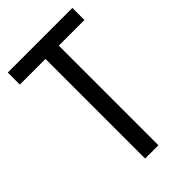

<svg xmlns="http://www.w3.org/2000/svg" viewBox="-217 -791 868 868"><g transform="rotate(-45 217.0 -357.0)"><path d="M259 0H174V-637H10V-714H423V-637H259Z"/></g></svg>

Font: Noto Sans Bengali UI Condensed
Style: Regular
Weight: 400
Width: 3
Designer: Jelle Bosma - Monotype Design Team
Foundry: Monotype Imaging Inc.
Version: Version 2.003; ttfautohint (v1.8.4.7-5d5b)